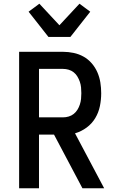

<svg xmlns="http://www.w3.org/2000/svg" viewBox="-20 -1014 640 1034"><path d="M424 0 271 -289H190V0H83V-735H319Q348 -735 376.5 -729Q405 -723 430 -709Q455 -695 474 -673Q493 -651 504.5 -624.5Q516 -598 520.5 -569.5Q525 -541 525 -512Q525 -477 518 -442.5Q511 -408 493 -378Q475 -348 446.5 -327Q418 -306 384 -296L541 0ZM319 -382Q335 -382 350 -386.5Q365 -391 377 -400.5Q389 -410 397 -423Q405 -436 410 -451Q415 -466 416.5 -481.5Q418 -497 418 -512Q418 -528 416.5 -543.5Q415 -559 410 -573.5Q405 -588 397 -601.5Q389 -615 377 -624.5Q365 -634 350 -638.5Q335 -643 319 -643H190V-382ZM241 -815 134 -951 192 -994 300 -878 408 -994 466 -951 359 -815Z"/></svg>

Font: Iosevka Semibold Extended
Style: Regular
Weight: 600
Width: 7
Monospace: yes
Designer: Belleve Invis
Foundry: Belleve Invis
Version: Version 32.5.0; ttfautohint (v1.8.4)